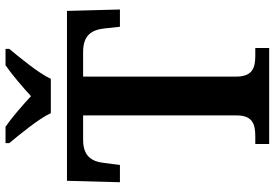

<svg xmlns="http://www.w3.org/2000/svg" viewBox="-166 -804 971 678"><g transform="rotate(-90 319.0 -465.5)"><path d="M258 -771H379C400 -816 454 -880 485 -918V-931H427C395 -909 348 -869 318 -841C288 -869 242 -909 210 -931H152V-918C183 -880 237 -816 258 -771ZM149 0H488V-49H462C420 -49 387 -57 387 -117V-657H474C534 -657 552 -626 557 -582L563 -527H624L619 -714H19L14 -527H75L82 -582C87 -626 105 -657 164 -657H250V-115C250 -57 217 -49 175 -49H149Z"/></g></svg>

Font: Noto Serif Sinhala SemiBold
Style: Regular
Weight: 600
Designer: Jelle Bosma - Monotype Design Team
Foundry: Monotype Imaging Inc.
Version: Version 2.007